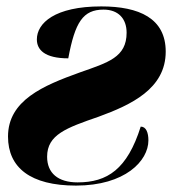

<svg xmlns="http://www.w3.org/2000/svg" viewBox="-20 -569 546 599"><path d="M217 10C370 10 443 -67 443 -131C443 -155 436 -174 419 -174C377 -41 315 0 222 0C161 0 127 -29 127 -80C127 -149 187 -170 288 -205C389 -242 497 -292 497 -408C497 -512 414 -549 296 -549C151 -549 95 -497 95 -446C95 -414 119 -387 193 -387C214 -500 239 -539 303 -539C349 -539 375 -511 375 -467C375 -390 317 -374 229 -343C115 -302 5 -256 5 -143C5 -46 75 10 217 10Z"/></svg>

Font: Noto Serif Display SemiCondensed Black
Style: Italic
Weight: 900
Width: 4
Italic angle: -12°
Designer: Monotype Design Team
Foundry: Monotype Imaging Inc.
Version: Version 2.009